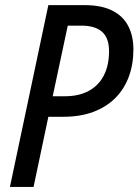

<svg xmlns="http://www.w3.org/2000/svg" viewBox="-20 -734 544 754"><path d="M19 0 169.9 -713.9H311.5Q378.4 -713.9 420.9 -692.4Q463.4 -670.9 483.6 -631.8Q503.9 -592.8 503.9 -540Q503.9 -481 485.6 -432.1Q467.3 -383.3 432.1 -348.4Q397 -313.5 345.9 -294.4Q294.9 -275.4 229 -275.4H169.9L111.8 0ZM187 -356H234.9Q290 -356 328.9 -377.2Q367.7 -398.4 387.9 -438Q408.2 -477.5 408.2 -533.2Q408.2 -584.5 381.1 -608.9Q354 -633.3 299.3 -633.3H246.1Z"/></svg>

Font: Open Sans SemiCondensed Medium
Style: Italic
Weight: 500
Width: 4
Italic angle: -12°
Designer: Monotype Design Team
Foundry: Monotype Imaging Inc.
Version: Version 3.000